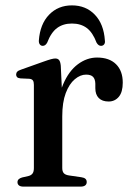

<svg xmlns="http://www.w3.org/2000/svg" viewBox="-20 -694 492 714"><path d="M194 -261Q194 -332 215 -381Q236 -430 269.5 -455Q303 -480 341 -480Q386.5 -480 411.5 -455.2Q436.5 -430.5 436.5 -386.5Q436.5 -351.5 421.8 -334Q407 -316.5 384 -316.5Q360 -316.5 347.2 -329.5Q334.5 -342.5 334.5 -366V-383Q334 -400 326 -408.2Q318 -416.5 300 -416.5Q278.5 -416.5 258 -399.2Q237.5 -382 224.5 -347.8Q211.5 -313.5 211.5 -261ZM206 -450 211.5 -333.5V-69Q211.5 -56.5 217.2 -50Q223 -43.5 237 -41.5L282 -35Q292.5 -33.5 297.5 -29.2Q302.5 -25 302.5 -17Q302.5 -9 296.8 -4.5Q291 0 279.5 0H67.5Q56 0 50.5 -4.5Q45 -9 45 -16.5Q45 -23 49.2 -27.2Q53.5 -31.5 62 -34L86 -39.5Q96 -42 101 -48.8Q106 -55.5 106 -69V-378.5Q106 -390 102.2 -395Q98.5 -400 89.5 -401L56 -402.5Q47 -403.5 43.5 -407.2Q40 -411 40 -416.5Q40 -423 44.2 -427.5Q48.5 -432 59.5 -435.5L141 -464.5Q160.5 -471.5 170.2 -474Q180 -476.5 185.5 -476.5Q195 -476.5 199.8 -470.5Q204.5 -464.5 206 -450ZM247.5 -606.5Q215 -606.5 192.5 -590Q170 -573.5 155.5 -535.5Q149 -523.5 139 -523.5Q132 -523.5 128 -529Q124 -534.5 124.5 -543.5Q129 -604.5 162.5 -639.2Q196 -674 247.5 -674Q299.5 -674 332.8 -639.2Q366 -604.5 370 -543.5Q371.5 -534.5 367.2 -529Q363 -523.5 355.5 -523.5Q346 -523.5 339 -535.5Q325 -573 302.8 -589.8Q280.5 -606.5 247.5 -606.5Z"/></svg>

Font: Fraunces 12pt
Style: Regular
Weight: 400
Version: Version 1.000;[b76b70a41]